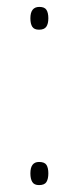

<svg xmlns="http://www.w3.org/2000/svg" viewBox="-20 -529 227 556"><path d="M94 -509Q109 -509 114.5 -500.5Q120 -492 120 -476Q120 -460 114 -451.5Q108 -443 93 -443Q79 -443 73.5 -451.5Q68 -460 68 -476Q68 -509 94 -509ZM93 -60Q109 -60 114.5 -51.5Q120 -43 120 -27Q120 -11 114.5 -2Q109 7 93 7Q79 7 73.5 -2Q68 -11 68 -27Q68 -60 93 -60Z"/></svg>

Font: Noto Sans Georgian Thin Narrow
Style: Regular
Weight: 250
Width: 4
Designer: Monotype Design team
Foundry: Monotype Imaging Inc.
Version: Version 1.000